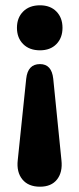

<svg xmlns="http://www.w3.org/2000/svg" viewBox="-20 -516 300 725"><path d="M131 -326Q91 -326 67.5 -349.5Q44 -373 44 -411Q44 -449 67.5 -472.5Q91 -496 131 -496Q170 -496 193 -472.5Q216 -449 216 -411Q216 -373 193 -349.5Q170 -326 131 -326ZM131 189Q87 189 64.5 161.5Q42 134 47 89L79 -219Q85 -274 131 -274Q175 -274 181 -219L212 89Q217 134 195.5 161.5Q174 189 131 189Z"/></svg>

Font: Nunito ExtraBold
Style: Regular
Weight: 800
Designer: Vernon Adams
Foundry: Vernon Adams
Version: Version 3.602